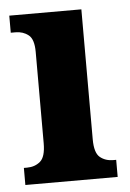

<svg xmlns="http://www.w3.org/2000/svg" viewBox="-44 -571 410 605"><g transform="rotate(-5 160.5 -268.0)"><path d="M12 0V-54H22Q47 -54 64 -68.5Q81 -83 81 -126V-415Q81 -455 64 -468.5Q47 -482 23 -482H8V-536H236V-125Q236 -82 253 -68Q270 -54 295 -54H304V0Z"/></g></svg>

Font: Noto Serif Bengali Condensed ExtraBold
Style: Regular
Weight: 800
Width: 3
Designer: Juan Bruce, Universal Thirst, Indian Type Foundry and the Monotype Design Team.
Foundry: Monotype Imaging Inc.
Version: Version 2.003; ttfautohint (v1.8.4.7-5d5b)